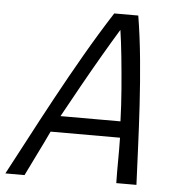

<svg xmlns="http://www.w3.org/2000/svg" viewBox="-110 -740 720 788"><g transform="rotate(5 250.5 -346.5)"><path d="M-59 0Q-24 -65 19.5 -148Q63 -231 113.5 -324Q164 -417 218.5 -511.5Q273 -606 329 -693H428Q442 -608 451 -514Q460 -420 465.5 -327Q471 -234 474.5 -150Q478 -66 481 0H398Q397 -47 397.5 -94Q398 -141 397 -187H111Q89 -140 65.5 -93Q42 -46 20 0ZM146 -254H393Q391 -318 385.5 -386.5Q380 -455 373.5 -518.5Q367 -582 360 -628Q330 -579 293 -515.5Q256 -452 218 -384Q180 -316 146 -254Z"/></g></svg>

Font: Ubuntu Sans Mono
Style: Italic
Weight: 400
Italic angle: -13.5°
Monospace: yes
Designer: Dalton Maag Ltd
Foundry: Dalton Maag Ltd
Version: Version 1.006